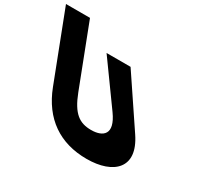

<svg xmlns="http://www.w3.org/2000/svg" viewBox="-418 -1056 1375 1302"><g transform="rotate(30 270.0 -405.0)"><path d="M342.1 -675H154.1L389.6 -348C482 -219.7 416.2 -170 324.2 -170C232.2 -170 174.7 -210 121.6 -348L-62.2 -825H-250.2L-45.2 -293C33.4 -89 185.4 15 395.4 15C605.4 15 728.6 -99.8 598.8 -293Z"/></g></svg>

Font: Hussar
Style: BdOpOblFour
Weight: 700
Foundry: Cannot Into Space Fonts
Version: Version 2.00